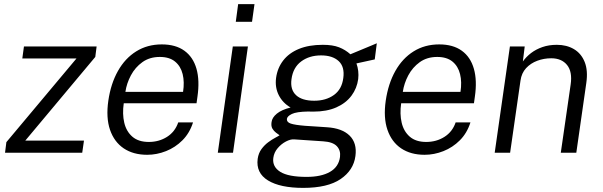

<svg xmlns="http://www.w3.org/2000/svg" viewBox="-20 -743 2932 934"><path d="M4.5 0 11 -51.5 352 -458.5H88.5L96.5 -517H450L443.5 -466L103 -59H388.5L380 0Z M696 10Q628.5 10 582 -21.2Q535.5 -52.5 515.2 -111.5Q495 -170.5 507 -253.5Q519 -336 553.8 -397.8Q588.5 -459.5 642.8 -493.2Q697 -527 767 -527Q834.5 -527 877 -496.2Q919.5 -465.5 935.8 -408.5Q952 -351.5 940.5 -272.5L936 -240.5H582Q574.5 -188.5 584.5 -146Q594.5 -103.5 624 -78Q653.5 -52.5 704 -52.5Q753.5 -52.5 792.5 -77.2Q831.5 -102 847 -147.5H919Q902.5 -95.5 867.5 -60.5Q832.5 -25.5 787.5 -7.8Q742.5 10 696 10ZM590 -296H870.5Q878 -344 868.5 -382.5Q859 -421 831.5 -443.5Q804 -466 757.5 -466Q708 -466 672.8 -440.8Q637.5 -415.5 616.8 -376.5Q596 -337.5 590 -296Z M1039.5 0 1112.5 -517H1186L1113.5 0ZM1127 -637 1138.5 -723H1218L1206 -637Z M1455 171Q1343 171 1283.8 134.8Q1224.5 98.5 1233.5 29.5Q1237.5 2 1252 -17.8Q1266.5 -37.5 1284.8 -51Q1303 -64.5 1318.8 -72.8Q1334.5 -81 1340 -85Q1333 -90 1322.8 -97.5Q1312.5 -105 1305.2 -117.2Q1298 -129.5 1301 -149Q1303.5 -171 1326.5 -190Q1349.5 -209 1393.5 -220Q1355 -242.5 1336 -280.2Q1317 -318 1323 -364Q1329.5 -412 1357.5 -448.5Q1385.5 -485 1434 -505Q1482.5 -525 1550.5 -525Q1598.5 -525 1629.2 -513Q1660 -501 1684.5 -479Q1692.5 -482.5 1709.8 -489.5Q1727 -496.5 1747.2 -505Q1767.5 -513.5 1785.8 -521Q1804 -528.5 1813 -532.5L1803 -454L1714 -434.5Q1727 -398 1722.5 -358.5Q1716.5 -313.5 1689.8 -277.5Q1663 -241.5 1616.5 -220.8Q1570 -200 1503.5 -200Q1498 -200 1490.5 -200.2Q1483 -200.5 1479 -200.5Q1422 -199.5 1399.5 -188.5Q1377 -177.5 1375.5 -164Q1374.5 -148.5 1394.5 -141.8Q1414.5 -135 1464 -131Q1483.5 -129.5 1510.5 -128Q1537.5 -126.5 1570 -124Q1644 -119.5 1680.8 -83.2Q1717.5 -47 1709 16Q1700 85 1637 128Q1574 171 1455 171ZM1471.5 117.5Q1542.5 117.5 1585 93.2Q1627.5 69 1634 20.5Q1638 -11.5 1618.5 -32Q1599 -52.5 1552.5 -55.5L1411 -65Q1394 -66.5 1371.2 -54.8Q1348.5 -43 1330.8 -22.2Q1313 -1.5 1309.5 25.5Q1304 68 1343.2 92.8Q1382.5 117.5 1471.5 117.5ZM1508.5 -253Q1565.5 -253 1604.2 -280.8Q1643 -308.5 1650 -363.5Q1657.5 -418 1627.5 -445.8Q1597.5 -473.5 1542 -473.5Q1484.5 -473.5 1445 -444Q1405.5 -414.5 1398 -358Q1391 -307.5 1420 -280.2Q1449 -253 1508.5 -253Z M2045.5 10Q1978 10 1931.5 -21.2Q1885 -52.5 1864.8 -111.5Q1844.5 -170.5 1856.5 -253.5Q1868.5 -336 1903.2 -397.8Q1938 -459.5 1992.2 -493.2Q2046.5 -527 2116.5 -527Q2184 -527 2226.5 -496.2Q2269 -465.5 2285.2 -408.5Q2301.5 -351.5 2290 -272.5L2285.5 -240.5H1931.5Q1924 -188.5 1934 -146Q1944 -103.5 1973.5 -78Q2003 -52.5 2053.5 -52.5Q2103 -52.5 2142 -77.2Q2181 -102 2196.5 -147.5H2268.5Q2252 -95.5 2217 -60.5Q2182 -25.5 2137 -7.8Q2092 10 2045.5 10ZM1939.5 -296H2220Q2227.5 -344 2218 -382.5Q2208.5 -421 2181 -443.5Q2153.5 -466 2107 -466Q2057.5 -466 2022.2 -440.8Q1987 -415.5 1966.2 -376.5Q1945.5 -337.5 1939.5 -296Z M2386.5 0 2460.5 -517H2532.5L2523.5 -444Q2539.5 -466.5 2563.2 -484.8Q2587 -503 2618.5 -514Q2650 -525 2689 -525Q2736.5 -525 2772 -504Q2807.5 -483 2824.2 -441.5Q2841 -400 2832 -338.5L2783.5 0H2708L2756 -332Q2765 -394 2738.5 -426.8Q2712 -459.5 2661.5 -459.5Q2626 -459.5 2593.8 -447.5Q2561.5 -435.5 2539.2 -411.5Q2517 -387.5 2512 -351L2461.5 0Z"/></svg>

Font: Public Sans Thin Light
Style: Italic
Weight: 300
Italic angle: -8°
Version: Version 2.001